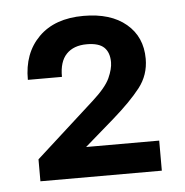

<svg xmlns="http://www.w3.org/2000/svg" viewBox="-38 -763 443 460"><g transform="rotate(-5 183.5 -533.0)"><path d="M41.5 -340.3V-393.1L182.1 -520.5Q215.3 -550.3 225.1 -572Q234.9 -593.8 234.9 -609.9Q234.9 -633.3 222.2 -645.5Q209.5 -657.7 180.7 -657.7Q148.9 -657.7 131.6 -639.6Q114.3 -621.6 114.7 -585H32.7Q32.2 -648.9 70.8 -687.5Q109.4 -726.1 178.7 -726.1Q244.1 -726.1 281.2 -694.8Q318.4 -663.6 318.4 -610.8Q318.4 -571.8 294.9 -541.7Q271.5 -511.7 228.5 -474.1L157.7 -412.6H333.5V-340.3Z"/></g></svg>

Font: RobotoFlex
Style: Regular
Weight: 400
Designer: Berlow after Robertson
Foundry: Google
Version: Version 2.136